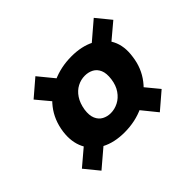

<svg xmlns="http://www.w3.org/2000/svg" viewBox="-107 -676 756 756"><g transform="rotate(-45 271.0 -298.5)"><path d="M249 -117Q192 -117 151.5 -138.5Q111 -160 92 -199.5Q73 -239 80 -291Q88 -348 120.5 -389.5Q153 -431 203 -454Q253 -477 313 -477Q369 -477 410 -456Q451 -435 470.5 -396.5Q490 -358 482 -305Q475 -249 442 -206.5Q409 -164 359 -140.5Q309 -117 249 -117ZM78 -75 29 -135 141 -230 205 -183ZM403 -75 326 -170 398 -226 473 -135ZM264 -209Q286 -209 306.5 -219.5Q327 -230 341.5 -251Q356 -272 360 -302Q364 -332 356 -350.5Q348 -369 332 -377.5Q316 -386 296 -386Q274 -386 254 -375.5Q234 -365 220 -344Q206 -323 201 -292Q197 -263 205 -244.5Q213 -226 229 -217.5Q245 -209 264 -209ZM163 -371 87 -462 157 -522 239 -422ZM411 -361 365 -422 482 -522 531 -462Z"/></g></svg>

Font: DM Sans 36pt Black
Style: Italic
Weight: 900
Italic angle: -10°
Designer: Colophon Foundry, Jonny Pinhorn
Foundry: Colophon Foundry
Version: Version 4.004;gftools[0.9.30]